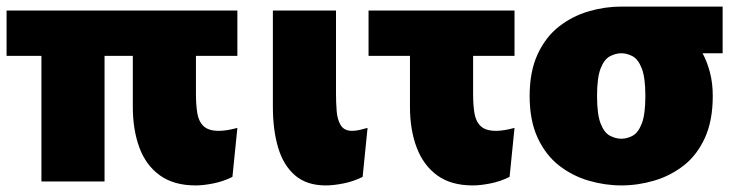

<svg xmlns="http://www.w3.org/2000/svg" viewBox="-20 -552 2266 584"><path d="M298 0H106V-382H0V-520H702V-382H576V-267Q576 -234 580 -208.5Q584 -183 599 -168.5Q614 -154 646 -154Q669 -154 702 -163L687 -14Q659 0 628.5 6Q598 12 575 12Q509 12 466.5 -18.5Q424 -49 404 -103Q384 -157 384 -227V-382H298Z M1083 -14Q1055 0 1024.5 6Q994 12 971 12Q913 12 877.5 -18.5Q842 -49 826 -103Q810 -157 810 -227V-520H1002V-267Q1002 -241 1004 -214.5Q1006 -188 1016.5 -171Q1027 -154 1051 -154Q1062 -154 1075 -157Q1088 -160 1098 -163Z M1418 12Q1352 12 1310 -18.5Q1268 -49 1247.5 -103Q1227 -157 1227 -227V-382H1101V-520H1545V-382H1419V-267Q1419 -234 1423 -208.5Q1427 -183 1442 -168.5Q1457 -154 1489 -154Q1512 -154 1545 -163L1530 -14Q1502 0 1471.5 6Q1441 12 1418 12Z M1870 12Q1820 12 1770.5 -2.5Q1721 -17 1680.5 -48.5Q1640 -80 1615.5 -132.5Q1591 -185 1591 -260Q1591 -335 1615.5 -387.5Q1640 -440 1680.5 -471.5Q1721 -503 1770.5 -517.5Q1820 -532 1870 -532H1871H2178V-390H2117Q2131 -364 2139.5 -331.5Q2148 -299 2148 -260Q2148 -185 2124 -132.5Q2100 -80 2059.5 -48.5Q2019 -17 1969.5 -2.5Q1920 12 1870 12ZM1870 -130Q1887 -130 1904 -139Q1921 -148 1932 -176Q1943 -204 1943 -260Q1943 -316 1932 -344Q1921 -372 1904 -381Q1887 -390 1870 -390Q1853 -390 1835.5 -381Q1818 -372 1807 -344Q1796 -316 1796 -260Q1796 -204 1807 -176Q1818 -148 1835.5 -139Q1853 -130 1870 -130Z"/></svg>

Font: Murecho Black
Style: Regular
Weight: 900
Designer: Neil Summerour
Foundry: Positype
Version: Version 1.010; ttfautohint (v1.8.3)